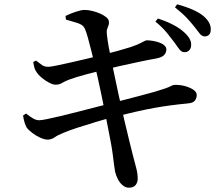

<svg xmlns="http://www.w3.org/2000/svg" viewBox="-20 -820 1040 891"><path d="M835 -578Q823 -578 813 -590.5Q803 -603 791 -621Q776 -641 755.5 -666.5Q735 -692 701 -720L713 -734Q753 -721 784.5 -704.5Q816 -688 837 -668Q854 -652 861 -638Q868 -624 867 -610Q867 -596 858 -586.5Q849 -577 835 -578ZM577 51Q563 51 549.5 40Q536 29 527 11.5Q518 -6 514 -24Q512 -33 509.5 -53.5Q507 -74 503.5 -101Q500 -128 495 -155Q489 -187 481.5 -225.5Q474 -264 466 -304.5Q458 -345 450 -383Q442 -421 435 -453Q428 -485 423 -505Q414 -543 405 -579.5Q396 -616 388 -644.5Q380 -673 374 -686Q368 -699 357 -705.5Q346 -712 329 -716.5Q312 -721 286 -729L284 -746Q306 -757 332 -765.5Q358 -774 372 -774Q388 -774 407 -769.5Q426 -765 443.5 -757.5Q461 -750 472.5 -740.5Q484 -731 485 -722Q487 -711 483.5 -702.5Q480 -694 477 -684.5Q474 -675 476 -660Q479 -632 484.5 -602Q490 -572 500 -524Q515 -450 529.5 -384.5Q544 -319 556.5 -264.5Q569 -210 579.5 -168.5Q590 -127 596 -102Q606 -63 612.5 -39Q619 -15 619 10Q619 26 609.5 38.5Q600 51 577 51ZM202 -172Q187 -172 167 -181Q147 -190 130 -203Q113 -216 105 -226Q99 -236 94.5 -250Q90 -264 87 -284L101 -293Q123 -276 136 -269Q149 -262 162 -262Q172 -262 199 -267.5Q226 -273 264 -282Q302 -291 344 -302Q386 -313 425.5 -323Q465 -333 496 -341Q528 -349 564 -358.5Q600 -368 635 -377Q670 -386 699 -394.5Q728 -403 745 -409Q765 -416 773 -420.5Q781 -425 788 -426Q815 -427 838.5 -420.5Q862 -414 877.5 -403.5Q893 -393 893 -379Q893 -366 885 -354Q877 -342 851 -340Q809 -336 771.5 -331Q734 -326 695 -319Q656 -312 610 -301.5Q564 -291 504 -276Q468 -267 425 -254Q382 -241 341.5 -228Q301 -215 273 -203Q248 -193 234 -183Q220 -173 202 -172ZM238 -427Q226 -427 208.5 -436Q191 -445 174.5 -458.5Q158 -472 150 -485Q142 -496 139.5 -506Q137 -516 134 -532L147 -539Q163 -527 174.5 -518.5Q186 -510 204 -510Q214 -510 241 -515.5Q268 -521 303.5 -529Q339 -537 377 -546Q415 -555 447 -563Q491 -574 525 -583.5Q559 -593 588 -602Q620 -613 637 -622.5Q654 -632 660 -633Q672 -633 688 -630.5Q704 -628 718.5 -623Q733 -618 742.5 -609.5Q752 -601 752 -591Q752 -576 742 -565Q732 -554 707 -549Q672 -543 625.5 -533Q579 -523 536 -513.5Q493 -504 466 -497Q422 -486 378.5 -474.5Q335 -463 302 -451Q281 -443 268 -435Q255 -427 238 -427ZM929 -651Q916 -652 906.5 -664.5Q897 -677 882 -696Q867 -715 847.5 -736Q828 -757 792 -786L802 -800Q843 -789 874.5 -775Q906 -761 925 -745Q943 -729 951 -713.5Q959 -698 958 -682Q958 -667 950.5 -659Q943 -651 929 -651Z"/></svg>

Font: Noto Serif KR SemiBold
Style: Regular
Weight: 600
Designer: Ryoko NISHIZUKA 西塚涼子 (kana & ideographs); Frank Grießhammer (Latin, Greek & Cyrillic); Wenlong ZHANG 张文龙 (bopomofo); San
Foundry: Adobe
Version: Version 2.003-H1;hotconv 1.1.1;makeotfexe 2.6.0